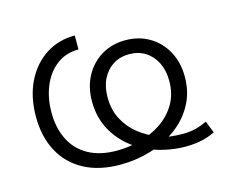

<svg xmlns="http://www.w3.org/2000/svg" viewBox="-84 -665 933 791"><g transform="rotate(-15 382.0 -269.5)"><path d="M339.4 11.7Q248 11.7 183.8 -23.2Q119.6 -58.1 86.2 -121.1Q52.7 -184.1 52.7 -269Q52.7 -352.5 83.5 -416Q114.3 -479.5 168.7 -515.4Q223.1 -551.3 293.9 -551.3V-491.7Q238.8 -491.7 199.7 -461.4Q160.6 -431.2 139.9 -380.9Q119.1 -330.6 119.1 -269Q119.1 -202.6 144.3 -152.6Q169.4 -102.5 218.8 -75.2Q268.1 -47.9 340.3 -47.9Q390.1 -47.9 440.2 -61.3Q490.2 -74.7 531.2 -102.5Q572.3 -130.4 596.9 -172.1Q621.6 -213.9 621.6 -270Q621.6 -314.5 605 -347.9Q588.4 -381.3 558.8 -400.1Q529.3 -418.9 489.7 -418.9Q450.7 -418.9 421.1 -400.1Q391.6 -381.3 375 -347.9Q358.4 -314.5 358.4 -270Q358.4 -217.3 379.9 -176Q401.4 -134.8 437.7 -106Q474.1 -77.1 519 -61Q543 -49.8 570.3 -47.1Q597.7 -44.4 617.7 -44.4Q649.9 -44.4 674.1 -50.5Q698.2 -56.6 723.6 -68.4L743.7 -17.6Q712.9 -2.4 681.6 3.4Q650.4 9.3 616.7 9.3Q572.8 9.3 526.6 -1.2Q480.5 -11.7 441.9 -32.7Q375 -65.9 333.5 -127.9Q292 -189.9 292 -270Q292 -330.6 317.4 -377.7Q342.8 -424.8 387.5 -451.7Q432.1 -478.5 489.7 -478.5Q547.4 -478.5 592.3 -451.7Q637.2 -424.8 662.6 -377.7Q688 -330.6 688 -270Q688 -204.1 659.2 -151.6Q630.4 -99.1 580.8 -62.7Q531.2 -26.4 468.8 -7.3Q406.2 11.7 339.4 11.7Z"/></g></svg>

Font: Inter 16pt Light
Style: Regular
Weight: 300
Version: Version 4.001;git-66647c0bb